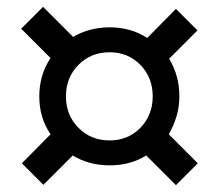

<svg xmlns="http://www.w3.org/2000/svg" viewBox="-20 -655 640 562"><path d="M495 -113 408 -200Q362 -171 301 -171Q240 -171 193 -200L107 -114L44 -177L128 -262Q95 -310 95 -373Q95 -436 128 -485L42 -571L106 -635L194 -547Q242 -575 301 -575Q363 -575 411 -544L495 -629L558 -566L475 -483Q505 -434 505 -373Q505 -342 496.5 -314Q488 -286 474 -262L559 -177ZM301 -244Q355 -244 391 -281Q427 -318 427 -373Q427 -428 391 -465Q355 -502 301 -502Q246 -502 209.5 -465Q173 -428 173 -373Q173 -318 209.5 -281Q246 -244 301 -244Z"/></svg>

Font: JetBrains Mono NL Medium
Style: Regular
Weight: 500
Monospace: yes
Designer: Philipp Nurullin, Konstantin Bulenkov
Foundry: JetBrains
Version: Version 2.305; ttfautohint (v1.8.4.7-5d5b)